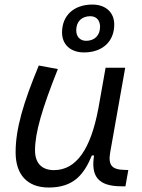

<svg xmlns="http://www.w3.org/2000/svg" viewBox="-20 -816 626 846"><path d="M194.8 10.3C304.7 10.3 350.1 -47.4 384.8 -130.9H394.5C379.9 -40 411.6 4.9 515.6 4.9H532.7L545.4 -66.9L528.8 -67.4C471.7 -68.4 455.6 -89.4 465.8 -146L531.7 -517.6H445.3L413.1 -336.4V-336.9C379.4 -157.2 315.4 -66.4 217.8 -66.4C164.1 -66.4 134.3 -97.2 134.3 -153.8C134.3 -231.9 166 -338.9 234.9 -511.7L150.9 -527.3C82.5 -362.3 48.8 -248 48.8 -145C48.8 -45.4 101.1 10.3 194.8 10.3ZM350.1 -585C431.2 -585 483.4 -632.8 483.4 -708C483.4 -761.7 445.3 -795.9 387.2 -795.9C305.7 -795.9 253.4 -748 253.4 -672.9C253.4 -619.1 291.5 -585 350.1 -585ZM359.4 -636.2C333 -636.2 315.9 -654.3 315.9 -682.6C315.9 -720.7 339.8 -744.6 377.9 -744.6C404.3 -744.6 420.9 -726.6 420.9 -698.2C420.9 -660.2 397 -636.2 359.4 -636.2Z"/></svg>

Font: Cascadia Code SemiLight
Style: Italic
Weight: 350
Italic angle: -10°
Monospace: yes
Designer: Aaron Bell
Foundry: Saja Typeworks
Version: Version 2404.023